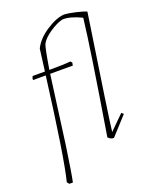

<svg xmlns="http://www.w3.org/2000/svg" viewBox="-157 -783 799 1020"><g transform="rotate(-20 242.0 -272.5)"><path d="M55 155Q48 150 44 142Q76 17 133 -429H61Q61 -442 67 -450H136Q150 -561 152 -574Q176 -623 234 -660.5Q292 -698 336 -700Q357 -699 397 -690Q437 -681 457 -672Q366 -74 362 -26L442 -105L453 -95L360 7Q341 7 328 -8Q408 -495 425 -649Q361 -680 318 -678Q286 -671 245 -643.5Q204 -616 189 -588Q181 -572 161 -450Q243 -450 281 -454L289 -445L286 -429H158Q128 -211 106 -42Q84 109 74 155Z"/></g></svg>

Font: Albura ExtraLight
Style: Italic
Weight: 156
Italic angle: -7°
Designer: Mercedes Jáuregui
Foundry: Omnibus-Type Team
Version: Version 1.000